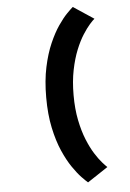

<svg xmlns="http://www.w3.org/2000/svg" viewBox="-66 -870 783 1153"><g transform="rotate(-5 325.0 -293.5)"><path d="M417.1 235.3Q405.1 225.4 380.6 200Q356.2 174.7 327.3 132.5Q298.4 90.4 271.9 30Q245.4 -30.4 228.3 -111.1Q211.1 -191.7 211.1 -294Q211.1 -396.1 228.3 -476.5Q245.5 -557 272.1 -617.5Q298.6 -678.1 327.5 -720.1Q356.4 -762.2 380.9 -787.2Q405.4 -812.2 417.4 -822.1L540.9 -740.4Q531.1 -732.6 511.6 -710.8Q492.1 -688.9 468.8 -652.4Q445.4 -615.8 424.5 -564.2Q403.6 -512.6 389.9 -445.2Q376.1 -377.8 376.1 -294Q376.1 -210 389.8 -142.7Q403.4 -75.4 424.4 -23.8Q445.5 27.8 468.5 64.2Q491.6 100.6 511.1 122.6Q530.6 144.7 540.6 153.6Z"/></g></svg>

Font: Trispace Thin
Style: Regular
Weight: 100
Designer: Tyler Finck
Foundry: Etcetera Type Company
Version: Version 1.210